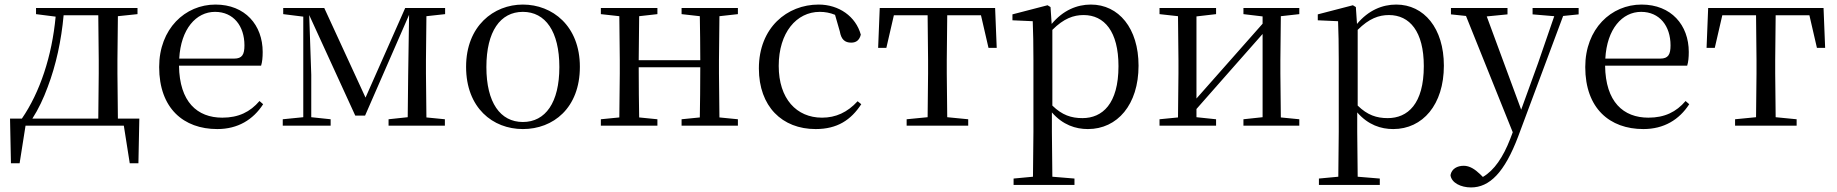

<svg xmlns="http://www.w3.org/2000/svg" viewBox="-20 -551 8057 842"><path d="M138 -489 224 -478C208 -305 155 -146 76 -31H24L28 165H66L92 0H523L549 165H587L591 -31H497L495 -229V-288L497 -480L583 -489V-516H138ZM411 -31H122C149 -73 171 -120 189 -169C226 -266 249 -374 259 -484H411L413 -288V-229Z M933 15C1023 15 1090 -26 1134 -94L1118 -108C1077 -60 1026 -35 955 -35C845 -35 767 -104 765 -263H1125C1130 -279 1132 -299 1132 -323C1132 -441 1055 -531 925 -531C792 -531 678 -425 678 -257C678 -76 785 15 933 15ZM766 -294C773 -424 840 -499 923 -499C1004 -499 1052 -437 1052 -352C1052 -312 1042 -294 1007 -294Z M1310 0H1430V-28L1345 -37V-223L1336 -485L1538 -44H1581L1774 -486L1770 -222L1768 -37L1684 -28V0H1931V-28L1850 -36L1848 -229V-288L1850 -480L1932 -489V-516H1757L1583 -123L1402 -516H1222V-489L1310 -478V-37L1220 -28V0Z M2273 15C2406 15 2523 -77 2523 -258C2523 -438 2402 -531 2273 -531C2145 -531 2024 -437 2024 -258C2024 -78 2141 15 2273 15ZM2273 -16C2174 -16 2113 -101 2113 -257C2113 -413 2174 -499 2273 -499C2372 -499 2433 -413 2433 -257C2433 -101 2372 -16 2273 -16Z M2969 -489 3049 -480C3050 -426 3051 -346 3051 -287H2781L2783 -480L2863 -489V-516H2615V-489L2696 -480L2698 -288V-229L2696 -36L2615 -28V0H2863V-28L2783 -36C2782 -92 2781 -177 2781 -256H3051C3051 -177 3050 -92 3049 -36L2969 -28V0H3216V-28L3135 -36L3133 -229V-288L3135 -480L3216 -489V-516H2969Z M3557 15C3652 15 3712 -25 3757 -94L3741 -107C3696 -58 3645 -35 3585 -35C3473 -35 3395 -118 3395 -262C3395 -408 3473 -499 3575 -499C3598 -499 3620 -495 3642 -486L3663 -413C3669 -378 3685 -364 3713 -364C3735 -364 3749 -375 3755 -399C3733 -479 3659 -531 3570 -531C3432 -531 3308 -430 3308 -251C3308 -84 3410 15 3557 15Z M4047 0H4226V-28L4134 -37L4132 -229V-288L4134 -484H4282L4315 -341H4351L4344 -516H3838L3831 -341H3867L3900 -484H4048L4050 -288V-229L4048 -37L3956 -28V0Z M4751 15C4880 15 4973 -92 4973 -263C4973 -427 4886 -531 4764 -531C4703 -531 4642 -506 4592 -446L4587 -520L4574 -528L4420 -488V-462L4509 -458C4511 -408 4512 -355 4512 -287V27L4510 224L4425 232V260H4692V232L4595 224L4593 27V-58C4641 -3 4697 15 4751 15ZM4595 -420C4645 -470 4688 -485 4732 -485C4823 -485 4885 -413 4885 -261C4885 -95 4814 -33 4727 -33C4678 -33 4638 -46 4595 -88Z M5433 -489 5517 -479V-447L5357 -266L5227 -119V-479L5313 -489V-516H5065V-489L5146 -480L5148 -288V-229L5146 -36L5065 -28V0H5313V-28L5227 -37V-73L5382 -249L5517 -402V-37L5433 -28V0H5678V-28L5597 -36L5595 -229V-288L5597 -480L5678 -489V-516H5433Z M6090 15C6219 15 6312 -92 6312 -263C6312 -427 6225 -531 6103 -531C6042 -531 5981 -506 5931 -446L5926 -520L5913 -528L5759 -488V-462L5848 -458C5850 -408 5851 -355 5851 -287V27L5849 224L5764 232V260H6031V232L5934 224L5932 27V-58C5980 -3 6036 15 6090 15ZM5934 -420C5984 -470 6027 -485 6071 -485C6162 -485 6224 -413 6224 -261C6224 -95 6153 -33 6066 -33C6017 -33 5977 -46 5934 -88Z M6701 -488 6796 -480 6725 -274 6651 -70 6500 -479 6591 -488V-516H6343V-488L6409 -481L6614 29L6603 58C6572 138 6533 196 6483 225L6471 213C6448 191 6425 176 6399 176C6371 176 6346 189 6341 217C6345 251 6387 271 6431 271C6512 271 6578 206 6638 47L6835 -481L6903 -488V-516H6701Z M7187 15C7277 15 7344 -26 7388 -94L7372 -108C7331 -60 7280 -35 7209 -35C7099 -35 7021 -104 7019 -263H7379C7384 -279 7386 -299 7386 -323C7386 -441 7309 -531 7179 -531C7046 -531 6932 -425 6932 -257C6932 -76 7039 15 7187 15ZM7020 -294C7027 -424 7094 -499 7177 -499C7258 -499 7306 -437 7306 -352C7306 -312 7296 -294 7261 -294Z M7680 0H7859V-28L7767 -37L7765 -229V-288L7767 -484H7915L7948 -341H7984L7977 -516H7471L7464 -341H7500L7533 -484H7681L7683 -288V-229L7681 -37L7589 -28V0Z"/></svg>

Font: Source Han Serif CN
Style: Regular
Weight: 400
Designer: Ryoko NISHIZUKA 西塚涼子 (kana & ideographs); Frank Grießhammer (Latin, Greek & Cyrillic); Wenlong ZHANG 张文龙 (bopomofo); San
Foundry: Adobe
Version: Version 2.003;hotconv 1.1.1;makeotfexe 2.6.0